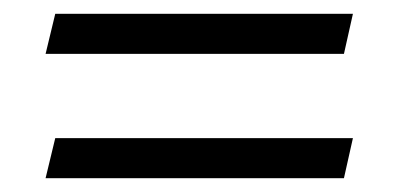

<svg xmlns="http://www.w3.org/2000/svg" viewBox="-20 -369 590 278"><path d="M46 -291 60 -349H491L478 -291ZM46 -111 60 -169H491L478 -111Z"/></svg>

Font: EauTestInfant Medium
Style: Italic
Weight: 500
Italic angle: -12°
Designer: Christian Thalmann (Catharsis Fonts)
Version: Version 0.001;PS 000.001;hotconv 1.0.88;makeotf.lib2.5.64775